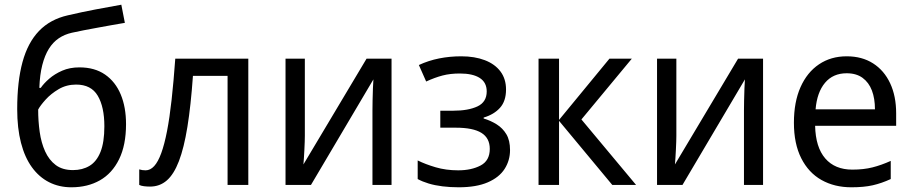

<svg xmlns="http://www.w3.org/2000/svg" viewBox="-20 -785 3871 815"><path d="M53 -322Q53 -439 75.5 -521.5Q98 -604 145.5 -653.5Q193 -703 268 -720Q328 -734 386 -745Q444 -756 495 -765L510 -688Q485 -684 455 -678.5Q425 -673 394.5 -667.5Q364 -662 335.5 -656.5Q307 -651 285 -646Q254 -639 229.5 -622.5Q205 -606 187.5 -578Q170 -550 159.5 -509Q149 -468 147 -412H153Q166 -431 189 -451Q212 -471 244 -485Q276 -499 317 -499Q382 -499 426 -468.5Q470 -438 492.5 -384Q515 -330 515 -258Q515 -169 485.5 -109Q456 -49 404 -19.5Q352 10 283 10Q231 10 188.5 -11.5Q146 -33 115.5 -75Q85 -117 69 -179Q53 -241 53 -322ZM290 -63Q330 -63 360 -81Q390 -99 406.5 -140Q423 -181 423 -249Q423 -331 395 -378.5Q367 -426 303 -426Q262 -426 229 -406.5Q196 -387 173.5 -362Q151 -337 142 -320Q142 -271 148.5 -225Q155 -179 171.5 -142.5Q188 -106 216.5 -84.5Q245 -63 290 -63Z M1034 0H946V-463H799Q790 -336 775.5 -246.5Q761 -157 739.5 -101Q718 -45 688 -19Q658 7 617 7Q604 7 591.5 5.5Q579 4 571 0V-66Q577 -64 584 -63Q591 -62 598 -62Q618 -62 634.5 -80Q651 -98 664.5 -135Q678 -172 689 -228.5Q700 -285 708.5 -362Q717 -439 724 -536H1034Z M1274 -209Q1274 -200 1273.5 -183.5Q1273 -167 1272 -148.5Q1271 -130 1270 -113.5Q1269 -97 1268 -87L1536 -536H1642V0H1561V-316Q1561 -332 1561.5 -358Q1562 -384 1563 -409.5Q1564 -435 1565 -448L1300 0H1192V-536H1274Z M1938 -546Q1995 -546 2038 -529.5Q2081 -513 2104.5 -481.5Q2128 -450 2128 -405Q2128 -356 2102.5 -327.5Q2077 -299 2033 -286V-282Q2063 -273 2088.5 -257Q2114 -241 2129.5 -215Q2145 -189 2145 -148Q2145 -104 2122 -68Q2099 -32 2050.5 -11Q2002 10 1927 10Q1891 10 1858.5 6Q1826 2 1799.5 -6Q1773 -14 1753 -25V-104Q1785 -88 1829 -75Q1873 -62 1925 -62Q1981 -62 2020 -82.5Q2059 -103 2059 -153Q2059 -199 2023.5 -221Q1988 -243 1915 -243H1849V-315H1903Q1968 -315 2007 -333.5Q2046 -352 2046 -397Q2046 -435 2016.5 -454Q1987 -473 1932 -473Q1891 -473 1858.5 -464.5Q1826 -456 1789 -439L1758 -509Q1799 -528 1844 -537Q1889 -546 1938 -546Z M2567 -536H2662L2448 -278L2680 0H2579L2353 -272V0H2266V-536H2353V-276Z M2851 -209Q2851 -200 2850.5 -183.5Q2850 -167 2849 -148.5Q2848 -130 2847 -113.5Q2846 -97 2845 -87L3113 -536H3219V0H3138V-316Q3138 -332 3138.5 -358Q3139 -384 3140 -409.5Q3141 -435 3142 -448L2877 0H2769V-536H2851Z M3574 -546Q3639 -546 3686 -516Q3733 -486 3758.5 -431.5Q3784 -377 3784 -304V-251H3440Q3442 -160 3483 -112.5Q3524 -65 3598 -65Q3646 -65 3683.5 -74.5Q3721 -84 3761 -102V-25Q3722 -7 3684.5 1.5Q3647 10 3594 10Q3522 10 3467 -21Q3412 -52 3381 -113.5Q3350 -175 3350 -264Q3350 -352 3378 -415Q3406 -478 3456.5 -512Q3507 -546 3574 -546ZM3574 -474Q3516 -474 3482 -433.5Q3448 -393 3442 -321H3694Q3694 -367 3681 -401Q3668 -435 3641.5 -454.5Q3615 -474 3574 -474Z"/></svg>

Font: Noto Sans Display
Style: Regular
Weight: 400
Designer: Monotype Design Team
Foundry: Monotype Imaging Inc.
Version: Version 2.003